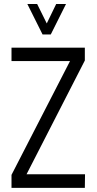

<svg xmlns="http://www.w3.org/2000/svg" viewBox="-20 -916 471 936"><path d="M113.3 -896.5H161.1L208 -801.8L253.9 -896.5H301.8L227.5 -748H187.5ZM36.1 0V-63.5L321.3 -618.2H36.1V-683.6H393.6V-621.1L109.4 -66.4H394.5L393.6 0Z"/></svg>

Font: Post No Bills Colombo Medium
Style: Regular
Weight: 500
Designer: Kosala Senevirathne, Siva Puranthara, Lasantha Premarathna, Tharique Azeez
Foundry: Mooniak
Version: Version 1.220 ; ttfautohint (v1.6)